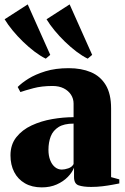

<svg xmlns="http://www.w3.org/2000/svg" viewBox="-40 -820 554 852"><path d="M145.5 11.5Q102 11.5 70.8 -6.5Q39.5 -24.5 23 -56.5Q6.5 -88.5 6.5 -130.5Q6.5 -178.5 32.5 -211.2Q58.5 -244 100.5 -263.5Q142.5 -283 191.5 -291.5Q240.5 -300 286.5 -300V-360.5Q286.5 -382 275 -399.8Q263.5 -417.5 242.8 -428Q222 -438.5 193 -438.5Q145 -438.5 107.8 -428.5Q70.5 -418.5 50.5 -411.5L38.5 -434Q55.5 -451.5 86.2 -470.8Q117 -490 161.8 -503.8Q206.5 -517.5 265 -517.5Q321 -517.5 363.2 -499.8Q405.5 -482 429.2 -442.8Q453 -403.5 453 -339V-34L489.5 -24V-6Q479 -4 459.2 -0.2Q439.5 3.5 415 6.5Q390.5 9.5 364.5 9.5Q329.5 9.5 309 2.5Q288.5 -4.5 288.5 -34.5V-76Q280.5 -55 260.8 -34.8Q241 -14.5 211.8 -1.5Q182.5 11.5 145.5 11.5ZM234.5 -67.5Q246.5 -67.5 263 -73Q279.5 -78.5 286.5 -92V-271.5Q244 -271.5 219.8 -256.2Q195.5 -241 185.2 -214.8Q175 -188.5 175 -155Q175 -129.5 182.5 -109.8Q190 -90 203.5 -78.8Q217 -67.5 234.5 -67.5ZM162.5 -560Q139 -571.5 113 -591.2Q87 -611 62 -635.2Q37 -659.5 16 -685Q-5 -710.5 -19.5 -734.5L83 -800.5L183 -576.5L163.5 -560ZM348.5 -560Q325 -571.5 299 -591.2Q273 -611 248 -635.2Q223 -659.5 202 -685Q181 -710.5 166.5 -734.5L269 -800.5L369 -576.5L349.5 -560Z"/></svg>

Font: Merriweather 144pt Black
Style: Regular
Weight: 900
Version: Version 2.100